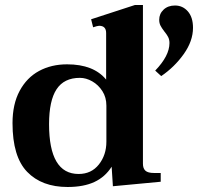

<svg xmlns="http://www.w3.org/2000/svg" viewBox="-20 -737 791 767"><path d="M30 -245Q30 -321 58.5 -374Q87 -427 136 -453.5Q185 -480 248 -480Q354 -480 404 -419V-605Q404 -634 376 -634Q370 -634 352 -628L344 -660L519 -717H551V-83Q551 -64 561 -55Q571 -46 595 -46H622V-11L431 7L426 -71Q400 -30 357 -10Q314 10 250 10Q147 10 88.5 -50.5Q30 -111 30 -245ZM600 -455Q657 -514 657 -565Q657 -579 651.5 -589.5Q646 -600 636 -612Q626 -625 621 -635Q616 -645 616 -658Q616 -682 633.5 -698.5Q651 -715 679 -715Q710 -715 730.5 -691.5Q751 -668 751 -626Q751 -573 714 -521Q677 -469 624 -433ZM405 -171V-315Q405 -348 389 -373Q373 -398 348.5 -412Q324 -426 299 -426Q236 -426 206 -380.5Q176 -335 176 -241Q176 -42 294 -42Q345 -42 375 -80Q405 -118 405 -171Z"/></svg>

Font: Taviraj DemiBold
Style: Regular
Weight: 600
Designer: Katatrad Team
Foundry: CadsonDemak
Version: Version 1.030